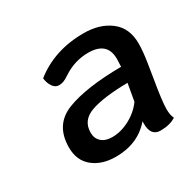

<svg xmlns="http://www.w3.org/2000/svg" viewBox="-90 -811 560 550"><g transform="rotate(-30 190.0 -535.5)"><path d="M354 -501Q342 -431 342 -405Q342 -385 348 -373Q328 -360 297 -360Q265 -360 265 -401V-409Q222 -359 149 -359Q103 -359 74 -382.5Q45 -406 45 -449Q45 -524 109 -549Q173 -574 290 -575L291 -601Q291 -657 228 -657Q183 -657 144 -631Q132 -623 125 -620.5Q118 -618 110 -618Q98 -618 90 -629.5Q82 -641 80 -658Q148 -712 245 -712Q298 -712 332.5 -685.5Q367 -659 367 -608Q367 -582 361 -545Q355 -508 354 -501ZM273 -469 283 -526Q204 -525 162 -510.5Q120 -496 120 -455Q120 -436 132.5 -424.5Q145 -413 168 -413Q197 -413 226 -428.5Q255 -444 273 -469Z"/></g></svg>

Font: Krub Medium
Style: Italic
Weight: 500
Italic angle: -8°
Designer: Ekaluck Peanpanawate
Foundry: Cadson Demak Co.,Ltd.
Version: Version 1.000; ttfautohint (v1.6)